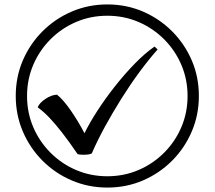

<svg xmlns="http://www.w3.org/2000/svg" viewBox="-20 -782 968 866"><path d="M355 -84Q338 -84 330 -87Q289 -147 258 -186.5Q227 -226 201.5 -252.5Q176 -279 150 -298Q158 -318 185 -336Q212 -354 237 -355Q265 -333 299 -284Q333 -235 361 -181Q384 -228 420 -283.5Q456 -339 499.5 -394Q543 -449 589 -496Q635 -543 677 -572L691 -559Q651 -514 609 -457Q567 -400 527.5 -337Q488 -274 453.5 -211Q419 -148 394 -90Q384 -84 355 -84ZM464 64Q379 64 304 32Q229 0 172 -57Q115 -114 83 -189Q51 -264 51 -349Q51 -435 83 -509.5Q115 -584 172 -641Q229 -698 304 -730Q379 -762 464 -762Q550 -762 624.5 -730Q699 -698 756 -641Q813 -584 845 -509.5Q877 -435 877 -349Q877 -264 845 -189Q813 -114 756 -57Q699 0 624.5 32Q550 64 464 64ZM464 13Q539 13 604.5 -15Q670 -43 720 -93Q770 -143 798 -208.5Q826 -274 826 -349Q826 -424 798 -489.5Q770 -555 720 -605Q670 -655 604.5 -683Q539 -711 464 -711Q389 -711 323.5 -683Q258 -655 208 -605Q158 -555 130 -489.5Q102 -424 102 -349Q102 -274 130 -208.5Q158 -143 208 -93Q258 -43 323.5 -15Q389 13 464 13Z"/></svg>

Font: guzrati115
Style: Regular
Weight: 400
Designer: Jelle Bosma - Monotype Design Team, Universal Thirst
Foundry: Monotype Imaging Inc.
Version: Version 2.102